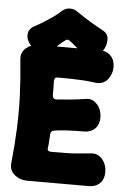

<svg xmlns="http://www.w3.org/2000/svg" viewBox="-60 -932 656 996"><g transform="rotate(5 267.5 -434.5)"><path d="M515 -606Q515 -569 492 -541Q469 -513 431 -517Q394 -522 363 -524Q332 -526 301 -526.5Q270 -527 230 -527Q220 -527 216.5 -521Q213 -515 213 -504Q214 -483 214 -465Q214 -447 214 -434Q214 -422 220.5 -417Q227 -412 234 -413Q272 -416 306 -419Q340 -422 385 -429Q410 -434 429 -421.5Q448 -409 459 -387.5Q470 -366 470 -339Q470 -303 448.5 -281.5Q427 -260 391 -260Q343 -260 306.5 -258Q270 -256 242 -252Q232 -251 225.5 -246.5Q219 -242 218 -232Q217 -217 216 -197.5Q215 -178 212 -156Q211 -146 217.5 -143Q224 -140 234 -140Q276 -140 306 -140.5Q336 -141 366 -143.5Q396 -146 436 -150Q474 -154 497 -126Q520 -98 520 -59Q520 -23 498.5 -1.5Q477 20 441 20H119Q82 20 54 -3Q26 -26 30 -64Q40 -161 43.5 -247.5Q47 -334 43.5 -420Q40 -506 30 -603Q26 -641 54 -664Q82 -687 119 -687H436Q472 -687 493.5 -665Q515 -643 515 -606ZM443 -791Q469 -777 471 -750.5Q473 -724 460 -698L459 -696Q448 -673 428 -663Q408 -653 387.5 -654Q367 -655 351 -665Q326 -680 310 -695Q294 -710 274 -724Q265 -730 256 -724Q236 -710 220.5 -695Q205 -680 179 -665Q158 -651 129 -655Q100 -659 81 -678L79 -680Q55 -705 56 -735Q57 -765 87 -781Q108 -792 133 -807.5Q158 -823 181 -839Q204 -855 219 -870Q239 -889 263.5 -889Q288 -889 308 -873Q339 -851 375 -829.5Q411 -808 443 -791Z"/></g></svg>

Font: Winky Sans ExtraBold
Style: Regular
Weight: 800
Designer: Simon Atzbach
Foundry: typofactur
Version: Version 1.205